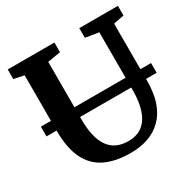

<svg xmlns="http://www.w3.org/2000/svg" viewBox="-165 -906 1074 1077"><g transform="rotate(-30 371.5 -367.5)"><path d="M384.9 8Q284.3 8 217.8 -25.1Q151.2 -58.2 118 -127.9Q84.7 -197.6 84.7 -306.6V-667.3L18.9 -680.5V-743H321.2V-680.5L237 -666.2V-293.9Q237 -233 247.8 -188.2Q258.5 -143.4 279.8 -114Q301.1 -84.6 332.5 -70.3Q363.9 -56.1 405.4 -56.1Q462.4 -56.1 498.3 -85Q534.2 -114 551.2 -166.4Q568.1 -218.9 568.1 -290V-666.7L482.2 -680.5V-743H732.5V-680.5L664.2 -667.3V-298Q664.2 -216.5 643.5 -158.4Q622.9 -100.4 585 -63.6Q547.2 -26.8 496.2 -9.4Q445.2 8 384.9 8ZM733 -372.2V-309.1H19.4V-372.2Z"/></g></svg>

Font: Merriweather Light
Style: Regular
Weight: 300
Designer: Eben Sorkin
Foundry: Eben Sorkin
Version: Version 2.100